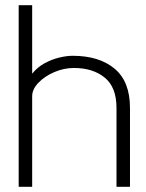

<svg xmlns="http://www.w3.org/2000/svg" viewBox="-20 -720 561 740"><path d="M481 0H429V-304Q429 -384 383.5 -421Q338 -458 265 -458Q226 -458 189 -442Q152 -426 128 -401Q104 -376 104 -349V0H52V-700H104V-436Q124 -461 151.5 -476Q179 -491 208 -498Q237 -505 260 -505Q362 -505 421.5 -455.5Q481 -406 481 -304Z"/></svg>

Font: Kulim Park ExtraLight
Style: Regular
Weight: 275
Designer: Noponies / Dale Sattler
Foundry: Noponies
Version: Version 1.000; ttfautohint (v1.8.3)